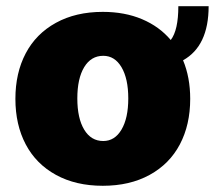

<svg xmlns="http://www.w3.org/2000/svg" viewBox="-20 -591 695 621"><path d="M556.8 -571H654.8Q654.8 -442.1 572.1 -396Q595.2 -340.6 595.2 -271.3Q595.2 -187.5 561.8 -124.1Q528.4 -60.7 464.1 -25.4Q399.9 9.9 312.5 9.9Q225.1 9.9 160.9 -25.4Q96.6 -60.7 63.2 -124.1Q29.8 -187.5 29.8 -271.3Q29.8 -355.1 63.2 -418.5Q96.6 -481.9 160.9 -517.2Q225.1 -552.6 312.5 -552.6Q383.5 -552.6 439.5 -528.9Q495.4 -505.3 532.3 -461.6Q556.8 -493.3 556.8 -571ZM313.9 -134.9Q351.2 -134.9 373 -171.9Q394.9 -208.8 394.9 -272.7Q394.9 -336.6 373 -373.6Q351.2 -410.5 313.9 -410.5Q274.5 -410.5 252.3 -373.8Q230.1 -337 230.1 -272.7Q230.1 -208.5 252.3 -171.7Q274.5 -134.9 313.9 -134.9Z"/></svg>

Font: Karasuma Gothic
Style: Black
Weight: 900
Designer: Rasmus Andersson / Ryoko Nishizuka
Foundry: Genbu
Version: Version 1.00